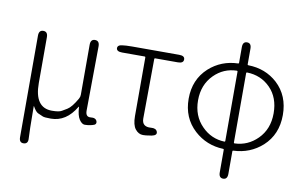

<svg xmlns="http://www.w3.org/2000/svg" viewBox="-87 -859 1961 1229"><g transform="rotate(10 894.0 -244.0)"><path d="M129 198Q100 199 100 163V-497Q100 -533 129 -533Q158 -533 158 -497V-199Q158 -39 271 -39Q318 -39 335 -50Q351 -60 367 -69Q395 -86 429 -146Q436 -158 436 -172V-497Q436 -533 465 -533Q494 -533 494 -497L490 -78Q490 -37 523 -40Q556 -44 564 -22Q571 0 543 6L535 8Q515 13 494 13Q475 13 458 -12.5Q441 -38 438 -92Q438 -97 435 -93Q373 12 273 12Q230 12 220 7Q204 0 188 -7Q172 -14 154 -47Q152 -51 152 -46V-29Q153 117 156 161Q159 197 129 198Z M912 9Q892 13 872 13Q843 13 822 -13.5Q801 -40 801 -98V-479Q801 -484 796 -484H649Q613 -484 612 -506Q612 -528 647 -530L668 -532Q687 -533 706 -533H1012Q1048 -533 1048 -509Q1048 -484 1012 -484H864Q859 -484 859 -479L856 -92Q856 -37 915 -42Q948 -45 956 -23Q964 0 927 7Z M1426 199Q1398 199 1398 163V16Q1398 11 1393 11Q1284 7 1205 -65Q1120 -143 1120 -267.5Q1120 -392 1205 -470Q1284 -541 1393 -544Q1398 -544 1398 -549V-651Q1398 -687 1426 -687Q1454 -687 1454 -651V-549Q1454 -544 1459 -544Q1571 -542 1649 -471Q1732 -394 1732 -268Q1732 -142 1647 -64Q1568 7 1459 11Q1454 11 1454 16V163Q1454 199 1426 199ZM1393 -36Q1398 -36 1398 -41V-492Q1398 -497 1393 -497Q1307 -495 1246 -434Q1181 -369 1181 -267.5Q1181 -166 1246 -101Q1307 -39 1393 -36ZM1454 -41Q1454 -36 1459 -36Q1545 -39 1607 -101Q1672 -166 1672 -268.5Q1672 -371 1611 -433Q1550 -495 1459 -497Q1454 -497 1454 -492Z"/></g></svg>

Font: Resource Han Rounded JP Light
Style: Regular
Weight: 300
Designer: Cyano Hao (round all glyphs); Ryoko NISHIZUKA 西塚涼子 (kana, bopomofo & ideographs); Paul D. Hunt (Latin, Greek & Cyrillic)
Foundry: Cyano Hao
Version: 0.990